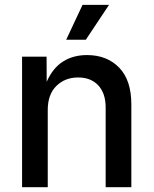

<svg xmlns="http://www.w3.org/2000/svg" viewBox="-20 -783 642 803"><path d="M179.7 -323.2V0H72.3V-545.9H174.8L175.3 -440.9Q200.7 -498.5 243.4 -525.6Q286.1 -552.7 343.8 -552.7Q427.2 -552.7 478.3 -500.2Q529.3 -447.8 529.3 -346.7V0H421.9V-333.5Q421.9 -392.6 391.1 -425.8Q360.4 -459 306.6 -459Q252 -459 215.8 -423.6Q179.7 -388.2 179.7 -323.2ZM256.8 -616.7 325.2 -762.7H436L338.9 -616.7Z"/></svg>

Font: Inter Medium
Style: Regular
Weight: 500
Designer: Rasmus Andersson
Foundry: rsms
Version: Version 4.001;git-9221beed3